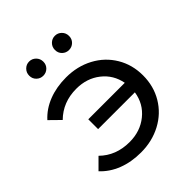

<svg xmlns="http://www.w3.org/2000/svg" viewBox="-204 -851 982 982"><g transform="rotate(-45 287.5 -360.0)"><path d="M392.5 -501C348.8 -524.3 300 -536 246 -536C200 -536 158 -528.7 120 -514C82 -499.3 50 -477.7 24 -449L80 -394C123.3 -436.7 177.3 -458 242 -458C292.7 -458 336 -443.8 372 -415.5C408 -387.2 430.3 -350 439 -304H175V-233H441C433.7 -185 411.7 -146.2 375 -116.5C338.3 -86.8 294 -72 242 -72C176.7 -72 122.7 -93 80 -135L24 -79C50 -51 81.8 -29.7 119.5 -15C157.2 -0.3 199.3 7 246 7C300 7 348.8 -4.7 392.5 -28C436.2 -51.3 470.3 -83.7 495 -125C519.7 -166.3 532 -213 532 -265C532 -316.3 519.7 -362.7 495 -404C470.3 -445.3 436.2 -477.7 392.5 -501ZM134 -638.5C144 -628.8 156 -624 170 -624C184 -624 196 -628.8 206 -638.5C216 -648.2 221 -660.3 221 -675C221 -689.7 216 -702 206 -712C196 -722 184 -727 170 -727C156 -727 144 -722 134 -712C124 -702 119 -689.7 119 -675C119 -660.3 124 -648.2 134 -638.5ZM320 -638.5C330 -628.8 342 -624 356 -624C370 -624 382 -628.8 392 -638.5C402 -648.2 407 -660.3 407 -675C407 -689.7 402 -702 392 -712C382 -722 370 -727 356 -727C342 -727 330 -722 320 -712C310 -702 305 -689.7 305 -675C305 -660.3 310 -648.2 320 -638.5Z"/></g></svg>

Font: Rookery
Style: Regular
Weight: 400
Designer: Ryan Kimball / Julieta Ulanovsky
Foundry: Motorola Mobility LLC.
Version: Version 1.0